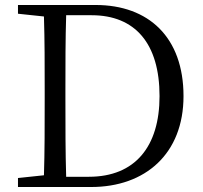

<svg xmlns="http://www.w3.org/2000/svg" viewBox="-20 -749 812 769"><path d="M245 -41C242 -140 242 -241 242 -354V-390C242 -492 242 -592 245 -688H347C521 -688 619 -575 619 -364C619 -162 521 -41 336 -41ZM52 -729V-694L156 -683C159 -587 159 -489 159 -390V-354C159 -241 159 -142 156 -47L52 -36V0H345C562 0 715 -133 715 -364C715 -600 575 -729 363 -729Z"/></svg>

Font: Source Han Serif AKR9
Style: Regular
Weight: 400
Designer: Ryoko NISHIZUKA 西塚涼子 (kana & ideographs); Frank Grießhammer (Latin, Greek & Cyrillic); Sandoll Communications 산돌커뮤니케이션, 
Foundry: Adobe Systems Incorporated
Version: Version 1.005;hotconv 1.0.107;makeotfexe 2.5.65593